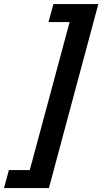

<svg xmlns="http://www.w3.org/2000/svg" viewBox="-60 -742 512 960"><path d="M431.6 -721.7H207L182.6 -631.8H288.1L88.9 108.4H-15.6L-40 198.2H184.6Z"/></svg>

Font: FreeUniversal
Style: BoldItalic
Weight: 700
Italic angle: -11°
Version: Version 1.001